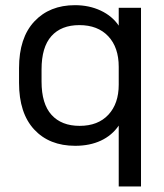

<svg xmlns="http://www.w3.org/2000/svg" viewBox="-20 -541 619 724"><path d="M427.7 -67.4Q402.3 -30.3 360.4 -10.7Q318.4 8.8 263.7 8.8Q166 8.8 108.9 -52.7Q51.8 -114.3 51.8 -228.5V-284.2Q51.8 -398.4 109.4 -460Q167 -521.5 262.7 -521.5Q316.4 -521.5 359.9 -501Q403.3 -480.5 427.7 -444.3V-511.7H511.7V162.1H427.7ZM427.7 -221.7V-289.1Q427.7 -362.3 388.2 -404.3Q348.6 -446.3 279.3 -446.3Q210.9 -446.3 173.8 -404.8Q136.7 -363.3 136.7 -279.3V-233.4Q136.7 -149.4 174.3 -107.9Q211.9 -66.4 280.3 -66.4Q349.6 -66.4 388.7 -108.4Q427.7 -150.4 427.7 -221.7Z"/></svg>

Font: Dinish Expanded
Style: Regular
Weight: 400
Width: 7
Designer: Charles Nix
Foundry: Playbeing
Version: Version 2.005; ttfautohint (v1.8.3)